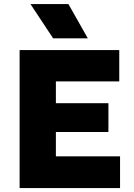

<svg xmlns="http://www.w3.org/2000/svg" viewBox="-20 -954 682 974"><path d="M79.5 0V-700H585V-541H263.5V-430.5H530V-284.5H263.5V-161H589V0ZM249.5 -759.5 134.5 -933.5H327L425.5 -759.5Z"/></svg>

Font: Geologica ExtraBold
Style: Regular
Weight: 800
Designer: Sindre Bremnes, Frode Helland
Foundry: Monokrom Skriftforlag AS
Version: Version 1.010;gftools[0.9.28]